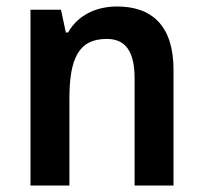

<svg xmlns="http://www.w3.org/2000/svg" viewBox="-20 -572 626 592"><path d="M341 -552C279 -552 221 -527 190 -472H183L168 -542H74V0H194V-267C194 -391 222 -452 309 -452C369 -452 395 -411 395 -330V0H515V-357C515 -491 450 -552 341 -552Z"/></svg>

Font: Noto Sans Kannada SemiCondensed SemiBold
Style: Regular
Weight: 600
Width: 4
Designer: Jelle Bosma - Monotype Design Team
Foundry: Monotype Imaging Inc.
Version: Version 2.005